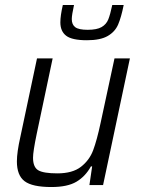

<svg xmlns="http://www.w3.org/2000/svg" viewBox="-20 -745 568 773"><path d="M48 -95Q48 -132 62 -194L129 -510H192L128 -207Q113 -135 113 -110Q113 -72 134 -59.5Q155 -47 211 -47Q272 -47 306 -73.5Q340 -100 355 -140Q370 -180 385 -250L441 -510H503L395 0H340L351 -75H346Q324 -35 288 -13.5Q252 8 187 8Q110 8 79 -15.5Q48 -39 48 -95ZM223 -655Q223 -682 233 -725H278Q269 -684 269 -668Q269 -646 283 -635.5Q297 -625 333 -625Q370 -625 389 -636Q408 -647 416 -667Q424 -687 432 -725H478Q468 -675 455.5 -646Q443 -617 413.5 -600Q384 -583 330 -583Q270 -583 246.5 -601Q223 -619 223 -655Z"/></svg>

Font: Saira Semi Condensed Light
Style: Italic
Weight: 300
Width: 4
Italic angle: -12°
Designer: Hector Gatti with collaboration of the Omnibus-Type team
Foundry: Omnibus-Type
Version: Version 1.001; ttfautohint (v1.8)